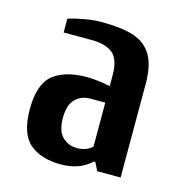

<svg xmlns="http://www.w3.org/2000/svg" viewBox="-84 -587 642 674"><g transform="rotate(15 237.5 -250.0)"><path d="M40 -150Q40 -241 83 -275.5Q126 -310 205 -310Q240 -310 290 -300V-340Q290 -397 264 -418.5Q238 -440 185 -440H85V-490Q109 -498 143 -504Q177 -510 205 -510Q277 -510 321 -496Q365 -482 387.5 -445Q410 -408 410 -340V0H325L310 -30H305Q263 10 195 10Q123 10 81.5 -25Q40 -60 40 -150ZM290 -80V-240H235Q204 -240 182 -219Q160 -198 160 -150Q160 -102 182 -81Q204 -60 235 -60Q253 -60 267.5 -66Q282 -72 290 -80Z"/></g></svg>

Font: Cuprum
Style: Bold
Weight: 700
Designer: Jovanny Lemonad
Foundry: Jovanny Lemonad
Version: Version 2.000